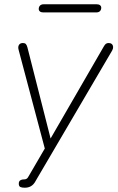

<svg xmlns="http://www.w3.org/2000/svg" viewBox="-20 -691 549 897"><path d="M94 147Q100 147 104.5 144Q109 141 111 137L114 132L195 -7L192 13L67 -458Q63 -472 68.5 -481Q74 -490 87 -490Q96 -490 100.5 -485.5Q105 -481 108 -470L224 -14H199L465 -474Q470 -483 475 -486.5Q480 -490 488 -490Q497 -490 502.5 -485Q508 -480 508.5 -472Q509 -464 504 -455L149 150L145 157Q129 186 96 186Q83 186 76 183Q69 180 68 171Q67 163 69.5 157.5Q72 152 78.5 149.5Q85 147 94 147ZM161 -649Q161 -659 167 -665Q173 -671 184 -671H432Q442 -671 447.5 -666.5Q453 -662 453 -655Q453 -645 447 -639Q441 -633 430 -633H182Q172 -633 166.5 -637.5Q161 -642 161 -649Z"/></svg>

Font: SN Pro Thin
Style: Italic
Weight: 200
Italic angle: -9°
Designer: Tobias Whetton
Foundry: Supernotes
Version: Version 1.003;Glyphs 3.3 (3324)